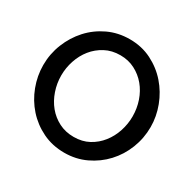

<svg xmlns="http://www.w3.org/2000/svg" viewBox="-157 -882 1066 1054"><g transform="rotate(30 376.0 -355.0)"><path d="M375 5Q299 5 236.5 -25.5Q174 -56 129 -106.5Q84 -157 59.5 -222Q35 -287 35 -355Q35 -426 61 -491Q87 -556 132.5 -606Q178 -656 240.5 -685.5Q303 -715 377 -715Q453 -715 515.5 -683.5Q578 -652 622.5 -601Q667 -550 691.5 -485.5Q716 -421 716 -354Q716 -283 690.5 -218Q665 -153 619 -103.5Q573 -54 510.5 -24.5Q448 5 375 5ZM149 -355Q149 -305 165 -258Q181 -211 210.5 -175Q240 -139 282 -117.5Q324 -96 376 -96Q430 -96 471.5 -118.5Q513 -141 542 -178Q571 -215 586 -261Q601 -307 601 -355Q601 -406 585 -452.5Q569 -499 539.5 -534.5Q510 -570 468.5 -591.5Q427 -613 376 -613Q322 -613 280 -590.5Q238 -568 209 -532Q180 -496 164.5 -449.5Q149 -403 149 -355Z"/></g></svg>

Font: IngvarSans
Style: Regular
Weight: 600
Version: Version 3.000